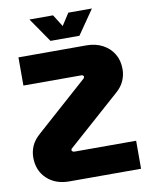

<svg xmlns="http://www.w3.org/2000/svg" viewBox="-96 -958 792 1026"><g transform="rotate(-10 300.0 -444.5)"><path d="M196 0Q121 0 74.5 -44Q28 -88 28 -159Q28 -191 41 -221Q54 -251 86 -279L366 -528Q368 -530 369 -532.5Q370 -535 370 -537Q370 -540 368.5 -542Q367 -544 364.5 -545.5Q362 -547 357 -547H43V-700H412Q462 -700 500 -679.5Q538 -659 559 -624Q580 -589 580 -541Q580 -510 567 -479.5Q554 -449 524 -423L241 -172Q240 -171 238.5 -169.5Q237 -168 236.5 -166.5Q236 -165 236 -163Q236 -160 238 -157.5Q240 -155 243.5 -153.5Q247 -152 251 -152H585V0ZM227 -757 136 -889H264L305 -824L347 -889H475L384 -757Z"/></g></svg>

Font: MuseoModerno Thin ExtraBold
Style: Regular
Weight: 800
Version: Version 1.002